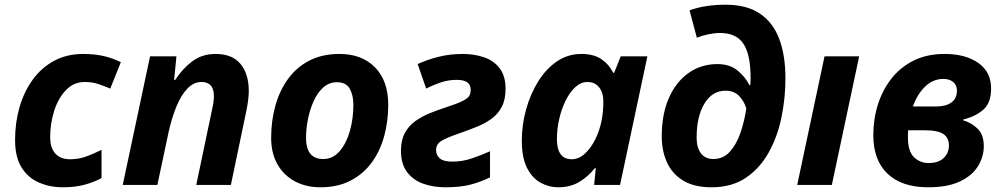

<svg xmlns="http://www.w3.org/2000/svg" viewBox="-20 -785 4256 815"><path d="M247 10Q191 10 144.5 -10.5Q98 -31 71 -75Q44 -119 44 -191Q44 -265 63 -330.5Q82 -396 119 -447Q156 -498 210 -527Q264 -556 333 -556Q382 -556 420.5 -547Q459 -538 493 -521L448 -409Q422 -420 396.5 -428.5Q371 -437 339 -437Q293 -437 260 -402.5Q227 -368 210 -314.5Q193 -261 193 -203Q193 -157 215 -133Q237 -109 277 -109Q314 -109 345.5 -120.5Q377 -132 411 -149V-29Q377 -11 337.5 -0.5Q298 10 247 10Z M501 0 617 -546H729L719 -445H723Q755 -494 796.5 -525Q838 -556 895 -556Q966 -556 1001 -513.5Q1036 -471 1036 -399Q1036 -363 1025 -311L960 0H813L880 -319Q888 -354 888 -377Q888 -437 835 -437Q802 -437 775 -408.5Q748 -380 728.5 -332Q709 -284 696 -226L648 0Z M1340 10Q1279 10 1231.5 -15.5Q1184 -41 1157.5 -88Q1131 -135 1131 -200Q1131 -272 1149 -336.5Q1167 -401 1203 -450.5Q1239 -500 1293.5 -528Q1348 -556 1421 -556Q1516 -556 1572 -499Q1628 -442 1628 -340Q1628 -271 1611 -208Q1594 -145 1558.5 -96Q1523 -47 1468.5 -18.5Q1414 10 1340 10ZM1352 -110Q1393 -110 1421.5 -143Q1450 -176 1465 -228.5Q1480 -281 1480 -340Q1480 -381 1464.5 -408.5Q1449 -436 1410 -436Q1377 -436 1352 -413.5Q1327 -391 1311 -355Q1295 -319 1287 -278Q1279 -237 1279 -200Q1279 -110 1352 -110Z M1870 10Q1820 10 1777 -5Q1734 -20 1708 -54.5Q1682 -89 1682 -145Q1682 -190 1698.5 -220.5Q1715 -251 1743 -271Q1771 -291 1804.5 -304.5Q1838 -318 1872 -329Q1921 -345 1943 -356Q1965 -367 1971.5 -377.5Q1978 -388 1978 -404Q1978 -446 1919 -446Q1885 -446 1854 -436Q1823 -426 1789 -409L1753 -513Q1791 -531 1840 -543.5Q1889 -556 1944 -556Q1994 -556 2035.5 -541.5Q2077 -527 2101.5 -494.5Q2126 -462 2126 -408Q2126 -362 2110 -331.5Q2094 -301 2066.5 -281Q2039 -261 2003 -246.5Q1967 -232 1927 -218Q1880 -202 1855.5 -188Q1831 -174 1831 -148Q1831 -127 1846.5 -113Q1862 -99 1901 -99Q1943 -99 1984 -113Q2025 -127 2060 -143V-32Q2019 -12 1976 -1Q1933 10 1870 10Z M2349 10Q2310 10 2274.5 -9.5Q2239 -29 2217 -72.5Q2195 -116 2195 -188Q2195 -255 2213 -320Q2231 -385 2264 -438.5Q2297 -492 2343.5 -524Q2390 -556 2448 -556Q2500 -556 2532.5 -534Q2565 -512 2583 -476H2587L2615 -546H2728L2612 0H2502L2509 -71H2505Q2476 -35 2438.5 -12.5Q2401 10 2349 10ZM2407 -109Q2437 -109 2463 -133Q2489 -157 2507.5 -195Q2526 -233 2534 -275Q2541 -311 2541 -357Q2541 -392 2523 -414.5Q2505 -437 2473 -437Q2446 -437 2422.5 -415.5Q2399 -394 2381.5 -359Q2364 -324 2354 -281Q2344 -238 2344 -195Q2344 -109 2407 -109Z M3000 10Q2927 10 2880 -18.5Q2833 -47 2811 -96Q2789 -145 2789 -206Q2789 -300 2819 -368.5Q2849 -437 2902.5 -475Q2956 -513 3025 -513Q3076 -513 3109 -487Q3142 -461 3161 -424H3165Q3166 -432 3166 -441.5Q3166 -451 3166 -456Q3166 -554 3135.5 -599.5Q3105 -645 3037 -645Q3014 -645 2987 -639.5Q2960 -634 2938 -625L2907 -741Q2939 -753 2978 -759Q3017 -765 3060 -765Q3150 -765 3206 -727Q3262 -689 3288 -619Q3314 -549 3314 -453Q3314 -368 3297 -286Q3280 -204 3242.5 -137Q3205 -70 3145.5 -30Q3086 10 3000 10ZM3008 -110Q3050 -110 3078 -141Q3106 -172 3123 -221Q3140 -270 3148 -325Q3138 -357 3116.5 -378.5Q3095 -400 3060 -400Q3003 -400 2970 -345Q2937 -290 2937 -201Q2937 -158 2955.5 -134Q2974 -110 3008 -110Z M3364 0 3480 -546H3627L3511 0Z M3920 10Q3808 10 3747.5 -47.5Q3687 -105 3687 -211Q3687 -279 3706.5 -341Q3726 -403 3764 -451.5Q3802 -500 3858.5 -528Q3915 -556 3990 -556Q4078 -556 4132.5 -518Q4187 -480 4187 -409Q4187 -348 4153.5 -319Q4120 -290 4069 -278V-274Q4104 -264 4130 -238.5Q4156 -213 4156 -165Q4156 -119 4131 -79Q4106 -39 4054 -14.5Q4002 10 3920 10ZM3855 -333H3953Q3995 -333 4018.5 -350Q4042 -367 4042 -401Q4042 -424 4026 -437Q4010 -450 3984 -450Q3941 -450 3907.5 -418Q3874 -386 3855 -333ZM3922 -93Q3963 -93 3985.5 -114Q4008 -135 4008 -168Q4008 -200 3984.5 -216Q3961 -232 3906 -232H3835Q3834 -225 3834 -217Q3834 -209 3834 -201Q3834 -143 3859.5 -118Q3885 -93 3922 -93Z"/></svg>

Font: Noto IKEA Latin
Style: Bold Italic
Weight: 700
Italic angle: -12°
Designer: Monotype Design Team
Foundry: Monotype Imaging Inc.
Version: Version 1.0